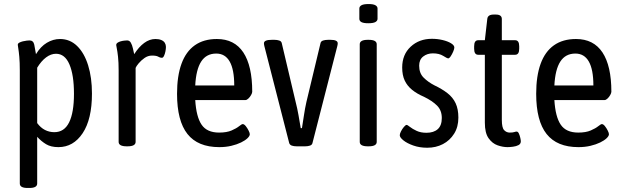

<svg xmlns="http://www.w3.org/2000/svg" viewBox="-20 -722 3080 950"><path d="M116 208Q78 208 78 186V-373Q78 -414 75.5 -441Q73 -468 70.5 -482.5Q68 -497 68 -500Q68 -507 75.5 -511Q83 -515 93 -517.5Q103 -520 112.5 -521Q122 -522 126 -522Q145 -522 149.5 -501Q154 -480 158 -454Q181 -492 212 -510.5Q243 -529 277 -529Q326 -529 361.5 -494.5Q397 -460 416 -399Q435 -338 435 -259Q435 -132 389 -63Q343 6 269 6Q232 6 208 -8.5Q184 -23 164 -45V186Q164 208 126 208ZM249 -68Q298 -68 322 -116.5Q346 -165 346 -258Q346 -351 323.5 -403.5Q301 -456 257 -456Q232 -456 208 -438Q184 -420 164 -387V-113Q181 -90 202.5 -79Q224 -68 249 -68Z M607 2Q567 2 567 -20V-373Q567 -414 564 -441Q561 -468 558 -482Q555 -496 555 -499Q555 -506 561.5 -510.5Q568 -515 577 -517.5Q586 -520 595 -521Q604 -522 609 -522Q621 -522 627.5 -510.5Q634 -499 637.5 -483Q641 -467 644 -454Q667 -490 693.5 -509.5Q720 -529 749 -529Q766 -529 778 -524Q790 -519 795.5 -510Q801 -501 801 -490Q801 -480 798.5 -467.5Q796 -455 791.5 -445.5Q787 -436 781 -436Q772 -436 763 -441.5Q754 -447 732 -447Q712 -447 695 -435Q678 -423 666 -408.5Q654 -394 651 -386V-20Q651 2 611 2Z M1065 6Q959 6 907.5 -59Q856 -124 856 -258Q856 -346 878 -406.5Q900 -467 944 -498Q988 -529 1053 -529Q1140 -529 1184 -462.5Q1228 -396 1228 -268Q1228 -262 1222.5 -252Q1217 -242 1209 -234.5Q1201 -227 1195 -227H946Q951 -144 977.5 -105Q1004 -66 1064 -66Q1102 -66 1126 -76.5Q1150 -87 1163 -97.5Q1176 -108 1181 -108Q1188 -108 1196 -98Q1204 -88 1210 -76Q1216 -64 1216 -58Q1216 -49 1204.5 -38Q1193 -27 1172.5 -17Q1152 -7 1124.5 -0.5Q1097 6 1065 6ZM946 -299H1139Q1139 -378 1116.5 -417.5Q1094 -457 1050 -457Q1001 -457 975.5 -417.5Q950 -378 946 -299Z M1448 2Q1434 2 1424 -1.5Q1414 -5 1411 -14L1288 -494Q1287 -498 1286.5 -501.5Q1286 -505 1286 -508Q1286 -525 1325 -525H1338Q1351 -525 1361.5 -521.5Q1372 -518 1374 -509L1443 -217Q1451 -186 1457 -152Q1463 -118 1468 -88H1474Q1479 -118 1484 -152Q1489 -186 1496 -217L1566 -509Q1568 -518 1578.5 -521.5Q1589 -525 1603 -525H1615Q1651 -525 1651 -508Q1651 -505 1650.5 -501.5Q1650 -498 1649 -494L1526 -14Q1524 -5 1513.5 -1.5Q1503 2 1490 2Z M1800 2Q1760 2 1760 -20V-503Q1760 -525 1800 -525H1804Q1844 -525 1844 -503V-20Q1844 2 1804 2ZM1802 -607Q1779 -607 1768.5 -612.5Q1758 -618 1758 -629V-680Q1758 -690 1768.5 -696Q1779 -702 1804 -702Q1827 -702 1837.5 -696Q1848 -690 1848 -680V-629Q1848 -619 1837.5 -613Q1827 -607 1802 -607Z M2094 9Q2056 9 2025 -2Q1994 -13 1976 -27.5Q1958 -42 1958 -53Q1958 -60 1964 -72Q1970 -84 1978.5 -94Q1987 -104 1992 -104Q1996 -104 2008.5 -94Q2021 -84 2041.5 -74.5Q2062 -65 2090 -65Q2126 -65 2146 -83Q2166 -101 2166 -138Q2166 -176 2142.5 -199.5Q2119 -223 2078 -243Q2043 -258 2019 -277.5Q1995 -297 1982.5 -323.5Q1970 -350 1970 -388Q1970 -452 2012 -491Q2054 -530 2117 -530Q2144 -530 2169.5 -524Q2195 -518 2211.5 -508Q2228 -498 2228 -487Q2228 -480 2222.5 -467Q2217 -454 2210 -443.5Q2203 -433 2197 -433Q2193 -433 2173 -445.5Q2153 -458 2122 -458Q2094 -458 2074 -442.5Q2054 -427 2054 -397Q2054 -360 2076 -338Q2098 -316 2129 -300Q2167 -282 2194 -261Q2221 -240 2234.5 -211Q2248 -182 2248 -140Q2248 -94 2227 -60.5Q2206 -27 2171.5 -9Q2137 9 2094 9Z M2491 6Q2468 6 2442 -3Q2416 -12 2397.5 -38Q2379 -64 2379 -115V-451H2346Q2326 -451 2326 -481V-493Q2326 -523 2346 -523H2379L2391 -628Q2393 -650 2423 -650H2433Q2463 -650 2463 -628V-523H2529Q2549 -523 2549 -493V-481Q2549 -451 2529 -451H2463V-129Q2463 -90 2474.5 -78Q2486 -66 2502 -66Q2517 -66 2524.5 -68.5Q2532 -71 2536 -71Q2543 -71 2547.5 -61Q2552 -51 2554.5 -39.5Q2557 -28 2557 -23Q2557 -10 2545.5 -4Q2534 2 2518 4Q2502 6 2491 6Z M2842 6Q2736 6 2684.5 -59Q2633 -124 2633 -258Q2633 -346 2655 -406.5Q2677 -467 2721 -498Q2765 -529 2830 -529Q2917 -529 2961 -462.5Q3005 -396 3005 -268Q3005 -262 2999.5 -252Q2994 -242 2986 -234.5Q2978 -227 2972 -227H2723Q2728 -144 2754.5 -105Q2781 -66 2841 -66Q2879 -66 2903 -76.5Q2927 -87 2940 -97.5Q2953 -108 2958 -108Q2965 -108 2973 -98Q2981 -88 2987 -76Q2993 -64 2993 -58Q2993 -49 2981.5 -38Q2970 -27 2949.5 -17Q2929 -7 2901.5 -0.5Q2874 6 2842 6ZM2723 -299H2916Q2916 -378 2893.5 -417.5Q2871 -457 2827 -457Q2778 -457 2752.5 -417.5Q2727 -378 2723 -299Z"/></svg>

Font: Asap Condensed VF Beta
Style: Regular
Weight: 400
Designer: Pablo Cosgaya
Foundry: Omnibus-Type
Version: Version 1.008